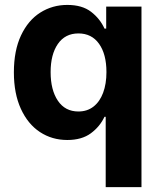

<svg xmlns="http://www.w3.org/2000/svg" viewBox="-20 -557 648 776"><path d="M407.2 -85H402.3Q383.8 -45.4 347.2 -18.3Q310.5 8.8 252 8.8Q190.4 8.8 141.6 -23.2Q92.8 -55.2 64.5 -116.9Q36.1 -178.7 36.1 -264.6Q36.1 -352.5 64.9 -413.8Q93.8 -475.1 142.8 -506.1Q191.9 -537.1 252 -537.1Q312 -537.1 348.1 -509.3Q384.3 -481.4 402.3 -441.4H409.2V-530.3H551.8V199.2H407.2ZM410.2 -265.6Q410.2 -337.9 380.4 -379.9Q350.6 -421.9 296.9 -421.9Q243.2 -421.9 213.9 -379.4Q184.6 -336.9 184.6 -265.6Q184.6 -193.4 213.9 -149.9Q243.2 -106.4 296.9 -106.4Q332.5 -106.4 357.9 -126.2Q383.3 -146 396.7 -181.9Q410.2 -217.8 410.2 -265.6Z"/></svg>

Font: Pretendard JP
Style: Bold
Weight: 700
Designer: Base glyphs from Inter by Rasmus Andersson; Hangeul glyphs from Noto Sans CJK(Source Han Sans) by Jang Soo-young and Kan
Foundry: Kil Hyung-jin
Version: Version 1.309